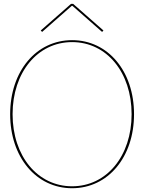

<svg xmlns="http://www.w3.org/2000/svg" viewBox="-20 -970 745 992"><path d="M197.5 -805 351 -940H354L507.5 -805L514.5 -812.5L358 -950H347L190.5 -812.5ZM352.5 2.5C538 2.5 672.5 -158 672.5 -380C672.5 -602 538 -762.5 352.5 -762.5C167 -762.5 32.5 -602 32.5 -380C32.5 -158 167 2.5 352.5 2.5ZM352.5 -7.5C174 -7.5 45 -164 45 -380C45 -596 174 -752.5 352.5 -752.5C531 -752.5 660 -596 660 -380C660 -164 531 -7.5 352.5 -7.5Z"/></svg>

Font: Znikomit
Style: Regular
Weight: 100
Designer: gluk
Foundry: gluk
Version: Version 0.55